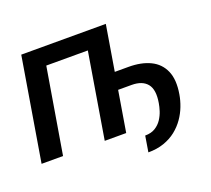

<svg xmlns="http://www.w3.org/2000/svg" viewBox="-146 -916 1399 1275"><g transform="rotate(-20 553.5 -278.5)"><path d="M720.3 -727.5 599.6 0H447.9L547.7 -602.5H254.1L153.3 0H1.6L122.7 -727.5ZM597.1 -287.9 616.8 -407.6H762.7Q853.6 -407.9 917 -377.3Q980.5 -346.7 1008.3 -283.2Q1036.1 -219.7 1019.3 -120.9Q1012.8 -80.7 996.9 -39.1Q981.1 2.5 954.8 40.1Q928.6 77.6 891.4 107.3Q854.1 136.9 804.9 154Q755.8 171.1 694.1 171.1L712.5 58.8Q755.2 58.8 784.1 41Q813.1 23.1 831 -4.1Q848.8 -31.3 858.1 -60.6Q867.3 -89.9 870.9 -112.7Q886.5 -203.2 852.3 -245.5Q818.1 -287.7 743 -287.9Z"/></g></svg>

Font: Inter Tight
Style: Italic
Weight: 400
Italic angle: -9.39999°
Designer: Rasmus Andersson
Foundry: rsms
Version: Version 3.002